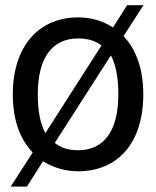

<svg xmlns="http://www.w3.org/2000/svg" viewBox="-20 -625 583 717"><path d="M515.1 -272.5C515.1 -364.3 490.7 -437 441.4 -490.2L515.6 -605.5H454.6L401.9 -522.5C363.3 -547.4 319.8 -560.1 272 -560.1C125 -560.1 27.8 -452.6 27.8 -272.5C27.8 -179.2 53.7 -106 102.1 -55.7L20 71.8H80.6L140.6 -22.9C181.2 2 224.6 14.6 272 14.6C419.4 14.6 515.1 -90.8 515.1 -272.5ZM149.4 -127.9C130.4 -162.6 121.1 -210.9 121.1 -272.5C121.1 -409.7 174.8 -481.4 272 -481.4C307.6 -481.4 336.4 -472.7 358.9 -455.1ZM421.9 -272.5C421.9 -135.3 367.7 -64 272 -64C234.9 -64 210 -71.8 184.6 -91.3L394 -418C412.6 -383.8 421.9 -335.4 421.9 -272.5Z"/></svg>

Font: SG Kara
Style: Regular
Weight: 400
Designer: Damoon Khanjanzadeh
Version: Version 1.000